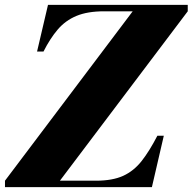

<svg xmlns="http://www.w3.org/2000/svg" viewBox="-74 -770 792 790"><path d="M-53.5 0V-26.5L472 -723.5H354.5Q286 -723.5 240.5 -704.5Q195 -685.5 163.5 -648.5Q132 -611.5 105 -558H78.5L123.5 -750H698.5V-723.5L172.5 -26.5H320.5Q389 -26.5 432.8 -46.5Q476.5 -66.5 508.8 -107.5Q541 -148.5 573.5 -211.5H600L551 0Z"/></svg>

Font: Bodoni Moda 9pt ExtraBold
Style: Italic
Weight: 800
Italic angle: -13°
Designer: Owen Earl
Foundry: indestructible type
Version: Version 2.004